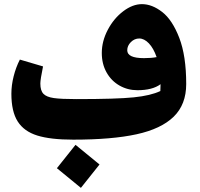

<svg xmlns="http://www.w3.org/2000/svg" viewBox="-20 -655 965 928"><path d="M880 -249Q880 -150 819.5 -91Q759 -32 640 -6Q521 20 334 20Q224 20 160 0Q96 -20 65.5 -68Q35 -116 35 -202Q35 -243 46 -286.5Q57 -330 76 -367L188 -334Q175 -271 175 -251Q175 -217 190 -201.5Q205 -186 240.5 -181Q276 -176 349 -176Q544 -176 626.5 -184.5Q709 -193 755 -215Q756 -226 756 -248Q717 -219 644 -219Q597 -219 557.5 -241.5Q518 -264 495 -305Q472 -346 472 -399Q472 -456 501 -511Q530 -566 575.5 -600.5Q621 -635 666 -635Q715 -635 764 -597Q813 -559 846.5 -472Q880 -385 880 -249ZM676 -374Q712 -374 737 -379Q722 -422 699.5 -445.5Q677 -469 653 -469Q630 -469 612.5 -451.5Q595 -434 595 -412Q595 -374 676 -374ZM255 158 345 45 461 140 371 253Z"/></svg>

Font: FiraGO Heavy
Style: Italic
Weight: 900
Italic angle: -8°
Designer: bBox Type GmbH
Foundry: bBox Type GmbH
Version: Version 1.001